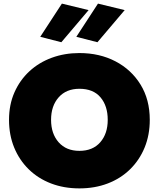

<svg xmlns="http://www.w3.org/2000/svg" viewBox="-20 -1014 880 1064"><path d="M320 -780 203 -810 323 -994 471 -958ZM520 -780 403 -810 523 -994 671 -958ZM30 -350Q30 -434 60 -502Q90 -570 143 -619Q196 -668 267 -694Q338 -720 420 -720Q532 -720 620 -674Q708 -628 759 -545Q810 -462 810 -350Q810 -266 781.5 -196.5Q753 -127 701 -76Q649 -25 577.5 2.5Q506 30 420 30Q334 30 262.5 2.5Q191 -25 139 -76Q87 -127 58.5 -196.5Q30 -266 30 -350ZM263 -350Q263 -273 305 -225.5Q347 -178 420 -178Q494 -178 535.5 -225.5Q577 -273 577 -350Q577 -427 537 -474.5Q497 -522 420 -522Q347 -522 305 -474.5Q263 -427 263 -350Z"/></svg>

Font: Jost* Black
Style: Regular
Weight: 900
Version: Version 3.7